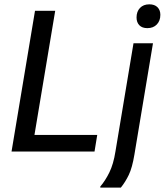

<svg xmlns="http://www.w3.org/2000/svg" viewBox="-20 -700 761 887"><path d="M33.3 0 141.7 -650H235L139.2 -76.7H429.2L416.7 0ZM443.3 166.7V161.7Q465.8 135.8 485 97.1Q504.2 58.3 513.3 0L596.7 -500H686.7L600.8 15Q590.8 75 575 107.9Q559.2 140.8 538.3 166.7ZM660.8 -570Q636.7 -570 623.8 -583.3Q610.8 -596.7 610.8 -619.2Q610.8 -646.7 626.7 -663.3Q642.5 -680 670 -680Q694.2 -680 707.5 -666.7Q720.8 -653.3 720.8 -631.7Q720.8 -604.2 704.6 -587.1Q688.3 -570 660.8 -570Z"/></svg>

Font: Familjen Grotesk
Style: Italic
Weight: 400
Italic angle: -9.46201°
Designer: Anders Wikstroem, Jonas Baeckman, Matilda Gysing, Kristian Moeller
Foundry: Familjen STHLM AB
Version: Version 2.000